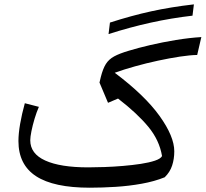

<svg xmlns="http://www.w3.org/2000/svg" viewBox="-20 -854 943 880"><path d="M902.8 -684.1 883.8 -602.1Q851.6 -601.6 804.4 -594.5Q757.3 -587.4 704.1 -575.9Q650.9 -564.5 599.1 -550Q547.4 -535.6 505.9 -520.5Q643.6 -417 711.2 -322.8Q778.8 -228.5 778.8 -160.6Q778.8 -125.5 769 -95.5Q759.3 -65.4 734.9 -41.5Q688 -22.5 629.6 -12Q571.3 -1.5 509.8 2.4Q448.2 6.3 391.6 6.3Q226.1 6.3 145.3 -46.4Q64.5 -99.1 64.5 -207.5Q64.5 -241.2 72.3 -286.4Q80.1 -331.5 93.8 -380.9L158.2 -364.3Q147.5 -339.8 138.4 -309.6Q129.4 -279.3 124 -252.4Q118.7 -225.6 118.7 -210.9Q118.7 -149.4 187.5 -118.2Q256.3 -86.9 384.3 -86.9Q417 -86.9 458.7 -88.4Q500.5 -89.8 543.9 -93.5Q587.4 -97.2 625.7 -103Q664.1 -108.9 690.2 -117.7Q716.3 -126.5 722.7 -138.7Q710.4 -211.9 659.4 -273.4Q608.4 -335 521 -402.3L475.1 -382.8L436 -475.6L441.9 -500.5Q451.7 -539.1 465.1 -560.5Q478.5 -582 503.2 -595.5Q527.8 -608.9 570.8 -621.6Q612.3 -634.3 668.7 -647.5Q725.1 -660.6 786.4 -670.7Q847.7 -680.7 902.8 -684.1ZM862.3 -782.2Q765.1 -771 670.9 -750.2Q576.7 -729.5 477.5 -697.8L483.9 -750.5Q582 -782.2 672.4 -802Q762.7 -821.8 868.7 -834Z"/></svg>

Font: Pinar DS4-Regular
Style: Regular
Weight: 400
Designer: Amin Abedi
Version: Version 2.000